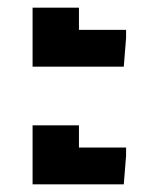

<svg xmlns="http://www.w3.org/2000/svg" viewBox="-20 -559 398 501"><path d="M65 -385H303L309 -460V-481H186V-539H65ZM65 -78H303L309 -153V-174H186V-232H65Z"/></svg>

Font: Vanilla Cream
Style: Bold
Weight: 700
Designer: Jeremy Tribby, Jinavaṁso
Foundry: Tribby Type
Version: Version 1.422;Glyphs 3.1.2 (3151)